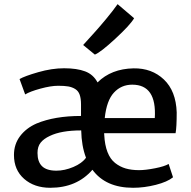

<svg xmlns="http://www.w3.org/2000/svg" viewBox="-20 -892 915 920"><path d="M434.6 -630.4 378.4 -676.3Q419.4 -721.7 437.7 -741.9Q456.1 -762.2 488.8 -801.5Q521.5 -840.8 543.5 -872.1L622.6 -804.7Q604.5 -772.9 533.2 -707Q461.9 -641.1 434.6 -630.4ZM46.9 -149.4Q46.9 -201.2 76.4 -240Q106 -278.8 155.3 -300.3Q242.2 -336.4 368.2 -336.4V-391.6Q368.2 -419.9 361.8 -438Q355.5 -456.1 340.6 -465.3Q325.7 -474.6 307.1 -477.8Q288.6 -481 258.8 -481Q223.6 -481 173.6 -467.3Q123.5 -453.6 100.6 -439.5L73.7 -513.2Q97.7 -527.3 163.1 -546.1Q228.5 -564.9 287.1 -564.9Q348.6 -564.9 387.9 -550Q427.2 -535.2 447.3 -497.1Q513.2 -562.5 620.1 -564.5Q707.5 -565.9 765.4 -511Q823.2 -456.1 826.7 -353.5Q826.7 -281.2 821.3 -253.9H479Q479 -252.4 479.2 -249.8Q479.5 -247.1 479.5 -245.6Q481.9 -197.3 495.1 -163.3Q508.3 -129.4 531.5 -111.1Q554.7 -92.8 582.5 -84.7Q610.4 -76.7 646.5 -76.7Q677.2 -76.7 722.9 -85.7Q768.6 -94.7 788.1 -106.4L809.1 -42.5Q782.2 -20.5 726.6 -6.3Q670.9 7.8 617.7 7.8Q486.3 7.8 422.9 -78.6Q348.1 7.8 220.7 7.8Q144.5 7.8 95.7 -34.9Q46.9 -77.6 46.9 -149.4ZM613.8 -486.3Q561 -486.3 525.9 -448.2Q490.7 -410.2 481.9 -326.2H721.7Q731.4 -486.3 613.8 -486.3ZM392.1 -136.2Q370.6 -192.4 369.1 -267.1Q273.4 -267.1 218.8 -240.7Q189.5 -227.1 174.6 -208.3Q159.7 -189.5 159.7 -159.2Q159.7 -116.7 181.6 -95.5Q203.6 -74.2 250.5 -74.2Q289.6 -74.2 331.3 -91.8Q373 -109.4 392.1 -136.2Z"/></svg>

Font: HaufeMerriweatherSans
Style: Regular
Weight: 400
Designer: Eben Sorkin ( eben@eyebytes.com )
Foundry: Eben Sorkin
Version: Version 1.56